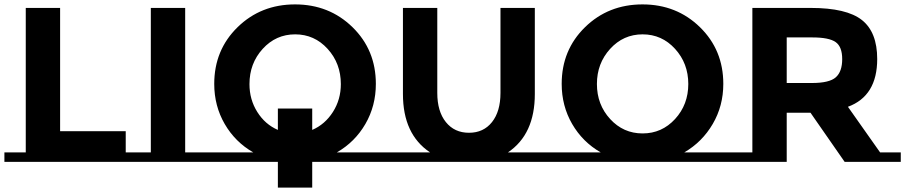

<svg xmlns="http://www.w3.org/2000/svg" viewBox="-31 -735 4111 872"><path d="M637 -43V0H-11V-43H86V-699H242V-139H540V-43Z M896 -43V0H568V-43H654V-699H810V-43Z M1676 -354Q1676 -254 1628.5 -172Q1581 -90 1499 -43H1723V0H1387V117H1231V0H896V-43H1119Q1037 -90 989.5 -172Q942 -254 942 -354Q942 -508 1048 -611.5Q1154 -715 1309 -715Q1464 -715 1570 -611.5Q1676 -508 1676 -354ZM1231 -242H1387V-145Q1445 -170 1481 -226.5Q1517 -283 1517 -353Q1517 -447 1457 -513Q1397 -579 1309.5 -579Q1222 -579 1162 -513Q1102 -447 1102 -353Q1102 -283 1137.5 -226.5Q1173 -170 1231 -145Z M2474 -43V0H1723V-43H1922Q1799 -125 1799 -308V-699H1955V-313Q1955 -229 1994 -180.5Q2033 -132 2099 -132Q2165 -132 2203.5 -180.5Q2242 -229 2242 -313V-699H2398V-308Q2398 -125 2276 -43Z M3300 -43V0H2474V-43H2697Q2615 -90 2567.5 -172Q2520 -254 2520 -354Q2520 -508 2626 -611.5Q2732 -715 2887 -715Q3042 -715 3148 -611.5Q3254 -508 3254 -354Q3254 -254 3206 -172Q3158 -90 3077 -43ZM3095 -353.5Q3095 -447 3035 -513Q2975 -579 2887.5 -579Q2800 -579 2740 -513Q2680 -447 2680 -353.5Q2680 -260 2740 -194.5Q2800 -129 2887.5 -129Q2975 -129 3035 -194.5Q3095 -260 3095 -353.5Z M3386 -43V-699H3651Q3814 -699 3883.5 -644Q3953 -589 3953 -467Q3953 -299 3820 -250L3966 -43H4060V0H3805L3650 -223H3542V0H3289V-43ZM3659 -565H3542V-358H3656Q3736 -358 3765 -384Q3794 -410 3794 -466.5Q3794 -523 3764 -544Q3734 -565 3659 -565Z"/></svg>

Font: Montserrat Subrayada
Style: Bold
Weight: 700
Version: Version 2.001